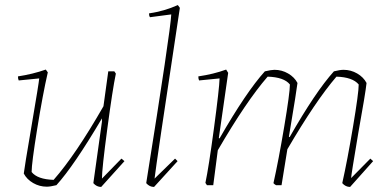

<svg xmlns="http://www.w3.org/2000/svg" viewBox="-20 -732 1526 759"><path d="M165 6Q136 6 111 -8.5Q86 -23 74 -46Q76 -66 105 -236Q134 -406 135 -422L54 -414Q51 -420 51 -430Q110 -439 161 -457L169 -446Q149 -359 127 -222.5Q105 -86 105 -52Q128 -23 192 -21Q279 -120 389 -312L408 -450H432L438 -441Q425 -379 404 -221.5Q383 -64 383 -26L460 -105L472 -95L380 7Q362 7 349 -8L383 -251V-264Q272 -76 203 0Q179 6 165 6Z M589 7Q571 7 558 -8Q654 -609 657 -675L573 -664Q569 -669 569 -679Q630 -688 683 -712L691 -701Q596 -74 591 -26L672 -105L682 -95Z M1364 7Q1346 7 1333 -8Q1353 -97 1375.5 -231Q1398 -365 1398 -398Q1374 -427 1310 -429Q1227 -332 1116 -142L1093 0H1071Q1064 -4 1061 -8Q1081 -97 1103.5 -231Q1126 -365 1126 -398Q1103 -427 1038 -429Q953 -331 841 -138L823 0H798L792 -9Q805 -70 826 -226.5Q847 -383 848 -422L767 -414Q764 -420 764 -430Q825 -439 874 -457L882 -444L845 -186L848 -185Q953 -368 1027 -450Q1053 -456 1065 -456Q1094 -456 1119 -441.5Q1144 -427 1156 -404Q1154 -383 1122 -191L1125 -190Q1227 -369 1300 -450Q1324 -456 1338 -456Q1367 -456 1392 -441.5Q1417 -427 1429 -404Q1425 -365 1396 -204Q1368 -38 1368 -28L1444 -105L1455 -95Z"/></svg>

Font: Albura ExtraLight
Style: Italic
Weight: 156
Italic angle: -7°
Designer: Mercedes Jáuregui
Foundry: Omnibus-Type Team
Version: Version 1.000